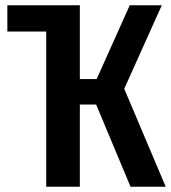

<svg xmlns="http://www.w3.org/2000/svg" viewBox="-20 -711 652 731"><path d="M611 0H477L346 -313H284V0H156V-591H8V-691H285L284 -690V-410H348L474 -691H596L453 -373Z"/></svg>

Font: Fira Sans Compressed Medium
Style: Regular
Weight: 500
Width: 1
Designer: bBox Type GmbH & Carrois Corporate GbR & Edenspiekermann AG
Foundry: bBox Type GmbH & Carrois Corporate GbR & Edenspiekermann AG
Version: Version 4.301